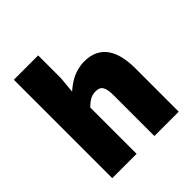

<svg xmlns="http://www.w3.org/2000/svg" viewBox="-189 -828 960 960"><g transform="rotate(-45 291.0 -348.0)"><path d="M58 0H230V-328C256 -352 274 -366 306 -366C340 -366 356 -350 356 -286V0H528V-308C528 -432 482 -512 372 -512C304 -512 256 -478 222 -448L230 -534V-696H58Z"/></g></svg>

Font: Source Sans Pro Black
Style: Regular
Weight: 900
Designer: Paul D. Hunt
Foundry: Adobe Systems Incorporated
Version: Version 3.006;hotconv 1.0.111;makeotfexe 2.5.65597